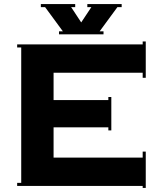

<svg xmlns="http://www.w3.org/2000/svg" viewBox="-20 -920 786 950"><path d="M272 -750V-765.1H291L203.1 -884.8H182.1V-899.9H352.1V-884.8H332L381.8 -809.1L432.1 -884.8H412.1V-899.9H582V-884.8H561L473.1 -765.1H492.2V-750ZM64.9 0V-15.1H85V-685.1H64.9V-700.2H686V-714.8H701.2V-535.2H686V-560.1H245.1V-424.8H516.1V-439.9H530.8V-274.9H516.1V-290H245.1V-140.1H686V-169.9H701.2V9.8H686V0Z"/></svg>

Font: Copperplate CC
Style: Bold
Weight: 700
Designer: indestructible type*
Foundry: Cowboy Collective
Version: Version 1.000